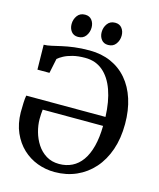

<svg xmlns="http://www.w3.org/2000/svg" viewBox="-137 -1048 957 1156"><g transform="rotate(15 341.0 -470.5)"><path d="M314.5 11Q258.5 11 207 -8.2Q155.5 -27.5 115.2 -65.2Q75 -103 50.8 -158Q26.5 -213 25.5 -284Q25.5 -315.5 26.8 -343.5Q28 -371.5 31.5 -389.5L525.5 -389Q522 -484.5 497 -554.5Q472 -624.5 426.5 -662.8Q381 -701 316 -701Q272.5 -701 239.5 -692.8Q206.5 -684.5 184.2 -672.5Q162 -660.5 150 -649.5L131 -558H56L53.5 -712.5Q75.5 -713 101.8 -719Q128 -725 161 -732.5Q194 -740 235.8 -745.5Q277.5 -751 330.5 -751Q404 -751 463.2 -725Q522.5 -699 564.2 -650.2Q606 -601.5 628.2 -532.5Q650.5 -463.5 650.5 -378Q650.5 -288.5 625.8 -216.8Q601 -145 556 -94.2Q511 -43.5 449.5 -16.2Q388 11 314.5 11ZM328 -43Q372.5 -43 408.5 -60.8Q444.5 -78.5 470.2 -114.5Q496 -150.5 510.2 -205.2Q524.5 -260 525.5 -333L149 -333.5Q147.5 -320 146.5 -305.8Q145.5 -291.5 145.5 -274.5Q145.5 -236 156.8 -195.2Q168 -154.5 190.5 -120Q213 -85.5 247.5 -64.2Q282 -43 328 -43ZM240 -811.5Q213 -811.5 198.2 -830.5Q183.5 -849.5 183.5 -876.5Q183.5 -906 200.2 -929Q217 -952 248 -952H249Q276 -952 290.8 -933Q305.5 -914 305.5 -887Q305.5 -857.5 288.8 -834.5Q272 -811.5 241 -811.5ZM427.5 -811.5Q400.5 -811.5 385.8 -830.5Q371 -849.5 371 -876.5Q371 -906 387.8 -929Q404.5 -952 435.5 -952H436.5Q463.5 -952 478.2 -933Q493 -914 493 -887Q493 -857.5 476.2 -834.5Q459.5 -811.5 428.5 -811.5Z"/></g></svg>

Font: Merriweather 36pt Medium
Style: Regular
Weight: 500
Version: Version 2.100